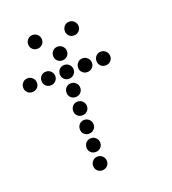

<svg xmlns="http://www.w3.org/2000/svg" viewBox="-140 -893 880 985"><g transform="rotate(-20 300.0 -400.5)"><path d="M149 -788Q134 -788 123.5 -777Q113 -766 113 -751V-749Q113 -734 123.5 -723.5Q134 -713 149 -713H151Q166 -713 177 -723.5Q188 -734 188 -749V-751Q188 -766 177 -777Q166 -788 151 -788ZM349 -788Q334 -788 323.5 -777Q313 -766 313 -751V-749Q313 -734 323.5 -723.5Q334 -713 349 -713H351Q366 -713 377 -723.5Q388 -734 388 -749V-751Q388 -766 377 -777Q366 -788 351 -788ZM249 -688Q234 -688 223.5 -677Q213 -666 213 -651V-649Q213 -634 223.5 -623.5Q234 -613 249 -613H251Q266 -613 277 -623.5Q288 -634 288 -649V-651Q288 -666 277 -677Q266 -688 251 -688ZM49 -588Q34 -588 23.5 -577Q13 -566 13 -551V-549Q13 -534 23.5 -523.5Q34 -513 49 -513H51Q66 -513 77 -523.5Q88 -534 88 -549V-551Q88 -566 77 -577Q66 -588 51 -588ZM149 -588Q134 -588 123.5 -577Q113 -566 113 -551V-549Q113 -534 123.5 -523.5Q134 -513 149 -513H151Q166 -513 177 -523.5Q188 -534 188 -549V-551Q188 -566 177 -577Q166 -588 151 -588ZM249 -588Q234 -588 223.5 -577Q213 -566 213 -551V-549Q213 -534 223.5 -523.5Q234 -513 249 -513H251Q266 -513 277 -523.5Q288 -534 288 -549V-551Q288 -566 277 -577Q266 -588 251 -588ZM349 -588Q334 -588 323.5 -577Q313 -566 313 -551V-549Q313 -534 323.5 -523.5Q334 -513 349 -513H351Q366 -513 377 -523.5Q388 -534 388 -549V-551Q388 -566 377 -577Q366 -588 351 -588ZM449 -588Q434 -588 423.5 -577Q413 -566 413 -551V-549Q413 -534 423.5 -523.5Q434 -513 449 -513H451Q466 -513 477 -523.5Q488 -534 488 -549V-551Q488 -566 477 -577Q466 -588 451 -588ZM249 -488Q234 -488 223.5 -477Q213 -466 213 -451V-449Q213 -434 223.5 -423.5Q234 -413 249 -413H251Q266 -413 277 -423.5Q288 -434 288 -449V-451Q288 -466 277 -477Q266 -488 251 -488ZM249 -388Q234 -388 223.5 -377Q213 -366 213 -351V-349Q213 -334 223.5 -323.5Q234 -313 249 -313H251Q266 -313 277 -323.5Q288 -334 288 -349V-351Q288 -366 277 -377Q266 -388 251 -388ZM249 -288Q234 -288 223.5 -277Q213 -266 213 -251V-249Q213 -234 223.5 -223.5Q234 -213 249 -213H251Q266 -213 277 -223.5Q288 -234 288 -249V-251Q288 -266 277 -277Q266 -288 251 -288ZM249 -188Q234 -188 223.5 -177Q213 -166 213 -151V-149Q213 -134 223.5 -123.5Q234 -113 249 -113H251Q266 -113 277 -123.5Q288 -134 288 -149V-151Q288 -166 277 -177Q266 -188 251 -188ZM249 -88Q234 -88 223.5 -77Q213 -66 213 -51V-49Q213 -34 223.5 -23.5Q234 -13 249 -13H251Q266 -13 277 -23.5Q288 -34 288 -49V-51Q288 -66 277 -77Q266 -88 251 -88Z"/></g></svg>

Font: Doto Rounded
Style: Bold
Weight: 700
Monospace: yes
Version: Version 1.000